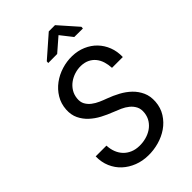

<svg xmlns="http://www.w3.org/2000/svg" viewBox="-271 -1020 1129 1129"><g transform="rotate(-45 293.5 -455.0)"><path d="M425.3 -183.6Q428.7 -213.4 418 -234.6Q407.2 -255.9 388.4 -271.2Q369.6 -286.6 345.5 -297.4Q321.3 -308.1 298.3 -316.9Q263.7 -330.1 229.5 -348.1Q195.3 -366.2 168.7 -390.9Q142.1 -415.5 126.5 -448Q110.8 -480.5 113.3 -522.9Q116.2 -569.3 138.7 -606.4Q161.1 -643.6 196 -669.4Q231 -695.3 273.9 -708.5Q316.9 -721.7 360.4 -720.7Q406.2 -719.7 444.8 -703.1Q483.4 -686.5 511 -658Q538.6 -629.4 553.7 -590.6Q568.8 -551.8 567.4 -505.9H477.5Q476.1 -534.2 468.5 -558.8Q460.9 -583.5 446 -602.1Q431.2 -620.6 408.9 -631.6Q386.7 -642.6 356 -643.6Q329.6 -644 303.7 -636Q277.8 -627.9 256.8 -612.5Q235.8 -597.2 221.9 -575Q208 -552.7 205.1 -524.4Q202.1 -496.1 213.1 -476.1Q224.1 -456.1 242.9 -441.7Q261.7 -427.2 284.9 -417Q308.1 -406.7 330.1 -398.9Q366.2 -385.7 401.1 -366.9Q436 -348.1 462.9 -322.3Q489.7 -296.4 505.1 -262.5Q520.5 -228.5 517.6 -184.6Q514.2 -136.7 490.7 -99.9Q467.3 -63 431.6 -38.3Q396 -13.7 352.1 -1.5Q308.1 10.7 264.2 9.8Q217.3 9.3 176.5 -6.6Q135.7 -22.5 105.2 -50.5Q74.7 -78.6 57.6 -118.2Q40.5 -157.7 41.5 -205.6H130.9Q132.3 -174.8 142.3 -149.7Q152.3 -124.5 169.7 -106.4Q187 -88.4 211.7 -77.9Q236.3 -67.4 267.6 -66.9Q294.9 -66.4 321.8 -73.5Q348.6 -80.6 370.6 -95.2Q392.6 -109.9 407.2 -132.1Q421.9 -154.3 425.3 -183.6ZM521 -803.7 520 -790.5 448.7 -791 391.1 -864.3 307.1 -791.5 232.4 -791 233.4 -804.2 366.2 -920.4H418Z"/></g></svg>

Font: Roboto Mono
Style: Italic
Weight: 400
Designer: Google
Version: Version 2.000985; 2015; ttfautohint (v1.3)